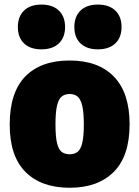

<svg xmlns="http://www.w3.org/2000/svg" viewBox="-20 -830 624 860"><path d="M292 11Q165 11 94.2 -59.8Q23.5 -130.5 23.5 -272Q23.5 -416 93.2 -487.5Q163 -559 292 -559Q420.5 -559 490.5 -486.5Q560.5 -414 560.5 -273.5Q560.5 -131 489.5 -60Q418.5 11 292 11ZM292 -139Q313 -139 327 -149.5Q341 -160 348.2 -188.8Q355.5 -217.5 355.5 -272Q355.5 -328 348 -357.8Q340.5 -387.5 326.5 -398.2Q312.5 -409 292 -409Q271.5 -409 257.2 -398.2Q243 -387.5 235.8 -358.2Q228.5 -329 228.5 -273.5Q228.5 -218 235.5 -189Q242.5 -160 256.5 -149.5Q270.5 -139 292 -139ZM418.5 -609Q368.5 -609 340.8 -635.5Q313 -662 313 -709Q313 -756 340.8 -782.8Q368.5 -809.5 418.5 -809.5Q468.5 -809.5 496.5 -782.8Q524.5 -756 524.5 -709Q524.5 -662 496.5 -635.5Q468.5 -609 418.5 -609ZM165.5 -609Q115.5 -609 87.8 -635.5Q60 -662 60 -709Q60 -756 87.8 -782.8Q115.5 -809.5 165.5 -809.5Q215.5 -809.5 243.5 -782.8Q271.5 -756 271.5 -709Q271.5 -662 243.5 -635.5Q215.5 -609 165.5 -609Z"/></svg>

Font: Encode Sans SemiCondensed SemiCondensed Black
Style: Regular
Weight: 900
Width: 4
Designer: Multiple Designers
Foundry: Impallari Type
Version: Version 3.000; ttfautohint (v1.8.3) -l 8 -r 50 -G 200 -x 14 